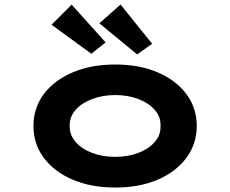

<svg xmlns="http://www.w3.org/2000/svg" viewBox="-20 -831 1032 861"><path d="M496.9 10Q389.2 10 306.1 -25.3Q223 -60.6 176.5 -123.1Q130 -185.7 130 -265.9Q130 -347 176.5 -409.1Q223 -471.2 306.1 -506.5Q389.2 -541.7 496.9 -541.7Q605.3 -541.7 687.3 -506.5Q769.3 -471.2 815.8 -409.1Q862.3 -347 862.3 -265.9Q862.3 -185.7 815.8 -123.1Q769.3 -60.6 687.3 -25.3Q605.3 10 496.9 10ZM496.9 -127.6Q553.5 -127.6 599.8 -145.2Q646.1 -162.7 673.7 -194Q701.3 -225.4 699.9 -265.9Q701.3 -307.4 673.7 -338.5Q646.1 -369.6 599.8 -387.1Q553.5 -404.7 496.9 -404.7Q440.4 -404.7 393.5 -387.1Q346.7 -369.6 319.3 -338.8Q292 -308 292.4 -265.9Q292 -225.4 319.3 -194Q346.7 -162.7 393.5 -145.2Q440.4 -127.6 496.9 -127.6ZM595 -587.1 425.6 -726.4 520.5 -810.7 662.3 -634.6ZM389.7 -589.9 211.1 -720.1 301.4 -810.1 453.6 -640.9Z"/></svg>

Font: Lexend Zetta
Style: Regular
Weight: 400
Designer: Bonnie Shaver-Troup, Thomas Jockin
Foundry: Lexend
Version: Version 1.007